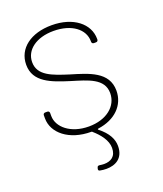

<svg xmlns="http://www.w3.org/2000/svg" viewBox="-129 -591 730 859"><g transform="rotate(-20 236.0 -161.0)"><path d="M391 -131C391 -221 303 -245 220 -270C144 -294 80 -315 80 -379C80 -437 135 -478 217 -478C304 -478 359 -434 359 -378V-375C359 -369 363 -365 369 -365H379C385 -365 389 -369 389 -375V-378C389 -450 321 -505 218 -505C119 -505 51 -455 51 -377C51 -294 130 -267 213 -241C288 -218 361 -200 361 -130C361 -68 305 -22 221 -22C134 -22 78 -71 78 -124V-138C78 -144 74 -148 68 -148H58C52 -148 48 -144 48 -138V-123C48 -54 117 4 222 4C224 4 226 4 227 6C258 33 285 67 285 103C285 144 259 159 227 159C220 159 213 158 206 157C199 156 195 159 194 165L193 168C191 175 193 179 200 180C209 182 220 183 230 183C271 183 313 164 313 104C313 72 297 39 255 6C253 4 253 2 257 1C339 -10 391 -62 391 -131Z"/></g></svg>

Font: Barlow Thin
Style: Regular
Weight: 250
Designer: Jeremy Tribby
Foundry: Tribby Type
Version: Version 1.422;hotconv 1.0.109;makeotfexe 2.5.65596